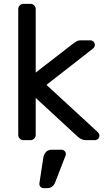

<svg xmlns="http://www.w3.org/2000/svg" viewBox="-20 -730 551 1000"><path d="M166 -27Q166 -16 158 -8Q150 0 139 0H102Q91 0 83 -8Q75 -16 75 -27V-683Q75 -694 83 -702Q91 -710 102 -710H139Q150 -710 158 -702Q166 -694 166 -683V-352L361 -503Q372 -511 380 -515.5Q388 -520 400 -520H450Q460 -520 467 -513Q474 -506 474 -496Q474 -485 463 -476L222 -288L488 -43Q498 -33 498 -24Q498 -14 491 -7Q484 0 474 0H427Q406 0 386 -17L166 -220ZM249 50H301Q310 50 316.5 56.5Q323 63 323 72Q323 76 322 79L268 218Q256 250 225 250H207Q198 250 191.5 243.5Q185 237 185 228V226L206 89Q209 73 219.5 61.5Q230 50 249 50Z"/></svg>

Font: Contemporary
Style: Regular
Weight: 400
Designer: Victor Tran
Foundry: Victor Tran
Version: Version 1.100